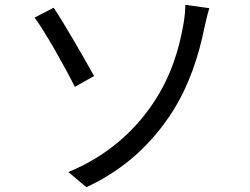

<svg xmlns="http://www.w3.org/2000/svg" viewBox="-20 -751 1040 798"><path d="M264 -36 339 27C502 -48 615 -161 693 -281C766 -394 806 -519 830 -638C834 -656 842 -691 850 -717L750 -731C751 -713 747 -675 742 -649C726 -556 694 -437 617 -323C543 -212 430 -104 264 -36ZM124 -678C172 -612 254 -465 291 -390L371 -435C335 -500 247 -654 203 -719L124 -678Z"/></svg>

Font: Source Han Sans CN Regular
Style: Regular
Weight: 400
Designer: Ryoko NISHIZUKA (kana & ideographs); Paul D. Hunt (Latin, Greek & Cyrillic); Wenlong ZHANG (bopomofo); Sandoll Communica
Foundry: Adobe Systems Incorporated
Version: Version 1.004;PS 1.004;hotconv 1.0.82;makeotf.lib2.5.63406